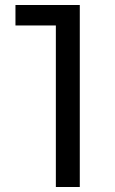

<svg xmlns="http://www.w3.org/2000/svg" viewBox="-20 -750 460 770"><path d="M300 0H204V-682L248 -648H42V-730H300Z"/></svg>

Font: Sora Variable
Style: Regular
Weight: 400
Designer: Jonathan Barnbrook, Julián Moncada
Foundry: Barnbrook Fonts
Version: Version 2.000